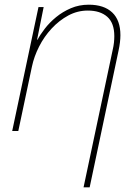

<svg xmlns="http://www.w3.org/2000/svg" viewBox="-20 -558 593 818"><path d="M460 -345Q464 -362 465.5 -376.5Q467 -391 467 -404Q467 -460 437 -486.5Q407 -513 354 -513Q310 -513 271 -492Q232 -471 200 -436.5Q168 -402 146.5 -359.5Q125 -317 116 -274L58 0H32L144 -528H166L138 -389H140Q151 -410 171 -436Q191 -462 219 -485Q247 -508 282 -523Q317 -538 358 -538Q423 -538 458 -505Q493 -472 493 -408Q493 -379 485 -342L362 240H336Z"/></svg>

Font: Noto Sans Thin
Style: Italic
Weight: 100
Italic angle: -12°
Designer: Monotype Design Team
Foundry: Monotype Imaging Inc.
Version: Version 2.013; ttfautohint (v1.8.4.7-5d5b)